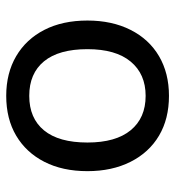

<svg xmlns="http://www.w3.org/2000/svg" viewBox="7 -563 563 617"><g transform="rotate(90 288.5 -254.5)"><path d="M288 7Q215 7 160.5 -25Q106 -57 76 -115.5Q46 -174 46 -254Q46 -333 76 -392.5Q106 -452 160.5 -484Q215 -516 288 -516Q362 -516 416 -484Q470 -452 500 -392.5Q530 -333 530 -254Q530 -174 500 -115.5Q470 -57 416 -25Q362 7 288 7ZM288 -67Q360 -67 399 -114.5Q438 -162 438 -254Q438 -345 398.5 -393Q359 -441 288 -441Q218 -441 178 -393Q138 -345 138 -254Q138 -162 177 -114.5Q216 -67 288 -67Z"/></g></svg>

Font: Muli Medium
Style: Regular
Weight: 500
Designer: Vernon Adams
Foundry: Vernon Adams
Version: Version 2.100; ttfautohint (v1.8.1.43-b0c9)